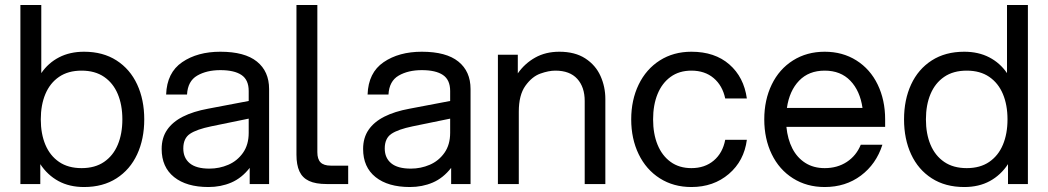

<svg xmlns="http://www.w3.org/2000/svg" viewBox="-20 -740 4215 772"><path d="M142 -80V0H62V-720H146V-446Q174 -487 217.5 -509.5Q261 -532 318 -532Q394 -532 448.5 -497Q503 -462 531.5 -400.5Q560 -339 560 -260Q560 -181 531.5 -119.5Q503 -58 448.5 -23Q394 12 318 12Q259 12 215 -12Q171 -36 142 -80ZM472 -260Q472 -318 453.5 -362Q435 -406 398.5 -431Q362 -456 308 -456Q254 -456 217.5 -431Q181 -406 162.5 -362Q144 -318 144 -260Q144 -202 162.5 -158Q181 -114 217.5 -89Q254 -64 308 -64Q362 -64 398.5 -89Q435 -114 453.5 -158Q472 -202 472 -260Z M630 -141Q630 -186 652 -218Q674 -250 715.5 -271Q757 -292 817 -303L980 -334V-374Q980 -419 951 -438.5Q922 -458 866 -458Q811 -458 773 -436Q735 -414 732 -360H648Q651 -448 712.5 -490Q774 -532 866 -532Q964 -532 1013 -492.5Q1062 -453 1062 -382V0H984V-65Q952 -24 910 -6Q868 12 818 12Q730 12 680 -28Q630 -68 630 -141ZM980 -206V-263L829 -232Q771 -220 744 -202Q717 -184 717 -143Q717 -105 743 -83.5Q769 -62 822 -62Q862 -62 898 -77.5Q934 -93 957 -125.5Q980 -158 980 -206Z M1256 -720V-128Q1256 -100 1269 -87Q1282 -74 1310 -74H1380V0H1294Q1249 0 1222.5 -12.5Q1196 -25 1184 -51Q1172 -77 1172 -118V-720Z M1440 -141Q1440 -186 1462 -218Q1484 -250 1525.5 -271Q1567 -292 1627 -303L1790 -334V-374Q1790 -419 1761 -438.5Q1732 -458 1676 -458Q1621 -458 1583 -436Q1545 -414 1542 -360H1458Q1461 -448 1522.5 -490Q1584 -532 1676 -532Q1774 -532 1823 -492.5Q1872 -453 1872 -382V0H1794V-65Q1762 -24 1720 -6Q1678 12 1628 12Q1540 12 1490 -28Q1440 -68 1440 -141ZM1790 -206V-263L1639 -232Q1581 -220 1554 -202Q1527 -184 1527 -143Q1527 -105 1553 -83.5Q1579 -62 1632 -62Q1672 -62 1708 -77.5Q1744 -93 1767 -125.5Q1790 -158 1790 -206Z M1982 -520H2062V-445Q2090 -485 2132 -508.5Q2174 -532 2229 -532Q2292 -532 2333.5 -505Q2375 -478 2394.5 -434.5Q2414 -391 2414 -342V0H2331V-334Q2331 -390 2301 -423Q2271 -456 2213 -456Q2186 -456 2152.5 -444Q2119 -432 2092.5 -395Q2066 -358 2066 -291V0H1982Z M2518 -260Q2518 -338 2548 -400Q2578 -462 2633 -497Q2688 -532 2760 -532Q2854 -532 2912.5 -481Q2971 -430 2983 -344H2896Q2885 -396 2849.5 -426Q2814 -456 2760 -456Q2711 -456 2676.5 -431Q2642 -406 2624 -362Q2606 -318 2606 -260Q2606 -202 2624 -158Q2642 -114 2676.5 -89Q2711 -64 2760 -64Q2814 -64 2850 -94.5Q2886 -125 2896 -178H2983Q2972 -93 2910.5 -40.5Q2849 12 2760 12Q2688 12 2633 -23Q2578 -58 2548 -120Q2518 -182 2518 -260Z M3053 -260Q3053 -338 3083 -400Q3113 -462 3168.5 -497Q3224 -532 3296 -532Q3368 -532 3423.5 -497Q3479 -462 3509 -400Q3539 -338 3539 -260V-230H3142Q3147 -180 3166 -143Q3185 -106 3218 -85Q3251 -64 3296 -64Q3347 -64 3385 -89Q3423 -114 3441 -158H3528Q3503 -80 3441.5 -34Q3380 12 3296 12Q3224 12 3168.5 -23Q3113 -58 3083 -120Q3053 -182 3053 -260ZM3296 -456Q3232 -456 3193 -415.5Q3154 -375 3144 -306H3448Q3438 -375 3399 -415.5Q3360 -456 3296 -456Z M3615 -260Q3615 -339 3643.5 -400.5Q3672 -462 3726.5 -497Q3781 -532 3857 -532Q3914 -532 3957.5 -509.5Q4001 -487 4029 -446V-720H4113V0H4033V-80Q4004 -36 3960 -12Q3916 12 3857 12Q3781 12 3726.5 -23Q3672 -58 3643.5 -119.5Q3615 -181 3615 -260ZM4031 -260Q4031 -318 4012.5 -362Q3994 -406 3957.5 -431Q3921 -456 3867 -456Q3813 -456 3776.5 -431Q3740 -406 3721.5 -362Q3703 -318 3703 -260Q3703 -202 3721.5 -158Q3740 -114 3776.5 -89Q3813 -64 3867 -64Q3921 -64 3957.5 -89Q3994 -114 4012.5 -158Q4031 -202 4031 -260Z"/></svg>

Font: Aspekta Variable
Style: Regular
Weight: 400
Designer: Ivo Dolenc
Version: Version 2.100